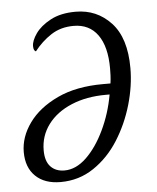

<svg xmlns="http://www.w3.org/2000/svg" viewBox="-45 -585 517 634"><g transform="rotate(-5 213.5 -268.0)"><path d="M131 10Q78 10 48 -19Q18 -48 18 -99Q18 -149 51 -195Q84 -241 146.5 -270.5Q209 -300 298 -300H323Q325 -314 325.5 -327Q326 -340 326 -350Q326 -422 298 -461Q270 -500 218 -500Q175 -500 143 -479Q111 -458 87 -427Q79 -430 79 -445Q79 -463 95.5 -486.5Q112 -510 145.5 -528Q179 -546 229 -546Q299 -546 346 -495.5Q393 -445 393 -345Q393 -286 375 -224Q357 -162 323.5 -109Q290 -56 241 -23Q192 10 131 10ZM147 -27Q185 -27 219.5 -60Q254 -93 280 -147.5Q306 -202 317 -264H305Q240 -264 190 -243Q140 -222 112 -184.5Q84 -147 84 -99Q84 -63 101 -45Q118 -27 147 -27Z"/></g></svg>

Font: Noto Serif SemiCondensed Light
Style: Italic
Weight: 300
Width: 4
Italic angle: -12°
Designer: Monotype Design Team
Foundry: Monotype Imaging Inc.
Version: Version 2.013; ttfautohint (v1.8.4.7-5d5b)